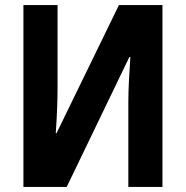

<svg xmlns="http://www.w3.org/2000/svg" viewBox="-20 -734 729 754"><path d="M72 0V-714H206V-384Q206 -348 204 -300.5Q202 -253 199 -211H202L447 -714H618V0H484V-333Q484 -370 486.5 -419.5Q489 -469 492 -510H488L242 0Z"/></svg>

Font: Noto Sans Condensed
Style: Bold
Weight: 700
Width: 3
Designer: Monotype Design Team
Foundry: Monotype Imaging Inc.
Version: Version 2.013; ttfautohint (v1.8.4.7-5d5b)